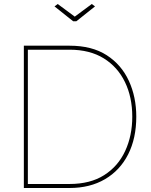

<svg xmlns="http://www.w3.org/2000/svg" viewBox="-20 -938 751 958"><path d="M99 0V-710H327Q439 -710 512.5 -662.5Q586 -615 623 -534.5Q660 -454 660 -356Q660 -248 619.5 -168Q579 -88 504 -44Q429 0 327 0ZM640 -356Q640 -453 603.5 -528.5Q567 -604 497.5 -647Q428 -690 327 -690H119V-20H327Q430 -20 499.5 -64Q569 -108 604.5 -184.5Q640 -261 640 -356ZM268 -918 353 -855 438 -918 454 -906 361 -832H345L252 -906Z"/></svg>

Font: Raleway Thin
Style: Regular
Weight: 100
Designer: Matt McInerney, Pablo Impallari, Rodrigo Fuenzalida
Foundry: Matt McInerney, Pablo Impallari, Rodrigo Fuenzalida
Version: Version 4.026